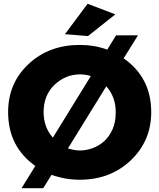

<svg xmlns="http://www.w3.org/2000/svg" viewBox="-20 -942 844 1017"><path d="M209 55H94L167 -63Q23 -165 23 -348Q23 -502 131.5 -603Q240 -704 402 -704Q482 -704 548 -679L595 -755H711L635 -633Q781 -531 781 -348Q781 -196 673 -93Q565 10 402 10Q325 10 253 -16ZM260 -213 461 -539Q434 -548 404 -548Q327 -548 269 -493Q211 -438 211 -348Q211 -268 260 -213ZM446 -751 324 -761 444 -922 591 -866ZM404 -145Q436 -145 469.5 -156.8Q503 -168.5 530.8 -193.2Q558.5 -218 575.8 -256.2Q593 -294.5 593 -348Q593 -429 543 -485L340 -156Q373 -145 404 -145Z"/></svg>

Font: Argentum Novus
Style: Bold
Weight: 700
Designer: Julieta Ulanovsky (font) & Cristiano Sobral (main changes)
Foundry: Julieta Ulanovsky (font) & Cristiano Sobral (main changes)
Version: Version 3.00;November 27, 2020;FontCreator 13.0.0.2655 64-bi